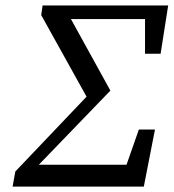

<svg xmlns="http://www.w3.org/2000/svg" viewBox="-20 -690 642 710"><path d="M516.3 -491.3H573.9L601.9 -669.7H175.5L166.5 -619.5H559.9L516.3 -669.7V-491.3ZM511.8 0 553.1 -211.1H493.5L430.4 -30.9L491 -80.8H76.7L90.9 -47L388.2 -354.9L214.7 -669.7H137.5L132.4 -634.2L315.2 -305.3L324.3 -358L36.7 -55.8L26.6 0H511.8Z"/></svg>

Font: Source Serif Variable
Style: Italic
Weight: 389
Italic angle: -12°
Designer: Frank Grießhammer
Foundry: Adobe Systems Incorporated
Version: Version 3.001;hotconv 1.0.111;makeotfexe 2.5.65597